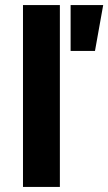

<svg xmlns="http://www.w3.org/2000/svg" viewBox="-20 -740 428 760"><path d="M71 0V-720H217V0ZM259.5 -538.5V-720H388.5L356 -538.5Z"/></svg>

Font: Geologica SemiBold
Style: Regular
Weight: 600
Designer: Sindre Bremnes, Frode Helland
Foundry: Monokrom Skriftforlag AS
Version: Version 1.010;gftools[0.9.28]